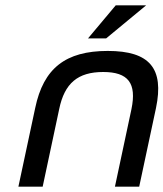

<svg xmlns="http://www.w3.org/2000/svg" viewBox="-20 -700 613 720"><path d="M112 -295 49 0H140L202 -291C222 -388 272 -430 367 -430C461 -430 493 -388 473 -291L411 0H502L565 -295C596 -444 541 -509 384 -509C226 -509 143 -444 112 -295ZM310 -556H378L528 -680H414Z"/></svg>

Font: LT Wave Text Italic
Style: Regular
Weight: 400
Designer: Daniel Lyons
Version: Version 2.5 (Glyphs App)